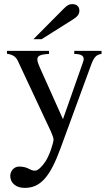

<svg xmlns="http://www.w3.org/2000/svg" viewBox="-20 -698 540 936"><path d="M475 -450H342V-435C373 -435 388 -427 388 -411C388 -407 387 -400 384 -393L287 -117L175 -367C169 -381 162 -397 162 -408C162 -426 176 -433 219 -435V-450H14V-436C40 -432 57 -423 67 -401L199 -119C218 -79 241 -33 241 -18C241 -2 221 61 201 90C185 114 165 134 151 134C145 134 136 133 125 127C107 117 91 114 73 114C49 114 30 135 30 160C30 193 57 218 100 218C176 218 223 167 275 25L425 -384C439 -421 451 -432 475 -435ZM143 -507H183L337 -604C358 -617 367 -630 367 -646C367 -666 354 -678 332 -678C317 -678 308 -673 290 -655Z"/></svg>

Font: XITS Math
Style: Regular
Weight: 400
Designer: MicroPress Inc., with final additions and corrections provided by Coen Hoffman, Elsevier (retired)
Version: Version 1.302